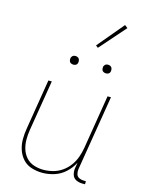

<svg xmlns="http://www.w3.org/2000/svg" viewBox="-141 -1047 857 1138"><g transform="rotate(15 288.0 -478.5)"><path d="M233 8Q269 8 306 -3.5Q343 -15 372.5 -42Q402 -69 420 -104L414 -68Q411 -48 417 -28.5Q423 -9 441 -0.5Q459 8 480 8H496V-11H483Q468 -11 454.5 -17.5Q441 -24 437 -38.5Q433 -53 435 -68L511 -530H490L436 -199Q431 -170 421 -141.5Q411 -113 392.5 -87.5Q374 -62 348 -44Q322 -26 292.5 -18.5Q263 -11 234 -11Q204 -11 175.5 -20.5Q147 -30 128 -51.5Q109 -73 100.5 -101Q92 -129 92 -159.5Q92 -190 97 -220L148 -530H127L77 -223Q71 -189 71 -155Q71 -121 81.5 -90Q92 -59 113.5 -35.5Q135 -12 167 -2Q199 8 233 8ZM445 -659Q451 -659 457 -661Q463 -663 466.5 -668Q470 -673 471 -679Q472 -687 470 -695Q468 -703 461 -707.5Q454 -712 445 -712Q439 -712 433.5 -710Q428 -708 424 -702.5Q420 -697 419 -692Q418 -683 420 -675Q422 -667 429.5 -663Q437 -659 445 -659ZM245 -659Q251 -659 257 -661Q263 -663 266.5 -668Q270 -673 271 -679Q272 -687 270 -695Q268 -703 261 -707.5Q254 -712 245 -712Q239 -712 233.5 -710Q228 -708 224 -702.5Q220 -697 219 -692Q218 -683 220 -675Q222 -667 229.5 -663Q237 -659 245 -659ZM360 -793 499 -951 481 -965 346 -804Z"/></g></svg>

Font: Iosevka Sparkle Thin
Style: Italic
Weight: 100
Italic angle: -9°
Designer: Belleve Invis
Foundry: Belleve Invis
Version: Version 4.5.0; ttfautohint (v1.8.3)